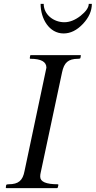

<svg xmlns="http://www.w3.org/2000/svg" viewBox="-20 -973 495 993"><path d="M206 -953H190C190 -876.4 234.1 -800 309 -800C344.3 -800 377.5 -816.3 408.5 -849C439.5 -881.7 455 -916.3 455 -953H439C439 -934.3 424.8 -913.7 396.5 -891C368.2 -869 340.2 -858 312.5 -858C257.5 -858 206 -897.5 206 -953ZM188 -59C188 -67 188.7 -73.3 190 -78L301 -599C311.4 -648.6 331.9 -669 385 -669C391.7 -669 395.3 -670.3 396 -673L398 -685C398.7 -687 398 -688 396 -688H141C138.3 -688.7 136.7 -687.7 136 -685L134 -673C134 -670.3 135 -669 137 -669C192.3 -669 220 -653.7 220 -623C220 -622.1 182.3 -444.1 107 -89C97.8 -39.3 76 -20 24 -20C17.3 -20 13.3 -18.7 12 -16L10 -4C10 -1.3 11 0 13 0H275C277 0 278.3 -1.3 279 -4L282 -16C282 -18.7 281 -20 279 -20C218.3 -20 188 -33 188 -59Z"/></svg>

Font: fbb
Style: Italic
Weight: 400
Italic angle: -12°
Designer: David J. Perry, Michael Sharpe
Version: Version 0.991